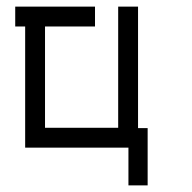

<svg xmlns="http://www.w3.org/2000/svg" viewBox="-20 -494 580 580"><path d="M26 -444V-474H56H116H267V-444V-414H116V-108H337V-474H397V-107H426V66H368V-48H56V-414H26Z"/></svg>

Font: ibm3270
Style: Regular
Weight: 400
Monospace: yes
Version: Version 2.0.3